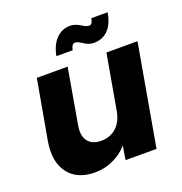

<svg xmlns="http://www.w3.org/2000/svg" viewBox="-135 -871 944 995"><g transform="rotate(-20 337.0 -373.5)"><path d="M391.1 0 403.8 -76.2Q371.1 -38.6 323.7 -16.4Q276.4 5.9 222.2 5.9Q123.5 5.9 75.7 -57.9Q27.8 -121.6 46.9 -231.9L105 -558.1H274.9L222.2 -254.9Q211.9 -198.7 235.1 -168Q258.3 -137.2 308.1 -137.2Q356 -137.2 389.4 -166Q422.9 -194.8 434.1 -248L488.8 -558.1H660.2L562 0ZM328.1 -628.9H238.8Q249.5 -687 281.2 -720Q313 -752.9 358.9 -752.9Q384.8 -752.9 414.1 -734.9Q438.5 -719.2 453.1 -719.2Q470.7 -719.2 476.1 -752H565.9Q555.7 -689.5 524.4 -658.2Q493.2 -627 445.8 -627Q417 -627 391.1 -646Q388.7 -647.5 383.1 -650.6Q377.4 -653.8 374.8 -655.3Q372.1 -656.7 367.7 -658.7Q363.3 -660.6 359.6 -661.4Q356 -662.1 352.1 -662.1Q335 -662.1 328.1 -628.9Z"/></g></svg>

Font: SVN-Poppins
Style: Bold Italic
Weight: 700
Italic angle: -10°
Designer: Ninad Kale (Devanagari), Jonny Pinhorn (Latin)
Foundry: Indian Type Foundry
Version: Version 3.002 2017